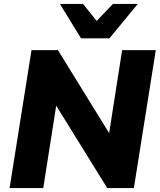

<svg xmlns="http://www.w3.org/2000/svg" viewBox="-20 -961 816 981"><path d="M29 0 141 -705H276L556 -251H533L604 -705H776L664 0H528L248 -452H272L201 0ZM394 -765 286 -941H404L474 -854L557 -941H684L539 -765Z"/></svg>

Font: Nunito Sans 11pt Black
Style: Italic
Weight: 900
Italic angle: -9°
Version: Version 3.101;gftools[0.9.27]